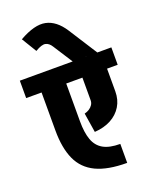

<svg xmlns="http://www.w3.org/2000/svg" viewBox="-199 -1038 943 1171"><g transform="rotate(-20 272.0 -452.5)"><path d="M419 35Q294 35 218.5 -1Q143 -37 109 -111.5Q75 -186 75 -301H235Q235 -228 252 -181Q269 -134 309 -111Q349 -88 419 -88ZM75 -301V-604H235V-301ZM340 -400V-605H500V-400ZM-25 -547V-660H569V-547ZM500 -400Q500 -345 474.5 -303.5Q449 -262 404 -238Q359 -214 298 -210L278 -336Q295 -340 309 -349Q323 -358 331.5 -371Q340 -384 340 -400ZM318 -660 237 -786 359 -846 478 -660ZM237 -786Q221 -812 198 -817Q175 -822 132 -796L73 -893Q175 -951 242 -937Q309 -923 359 -846Z"/></g></svg>

Font: Akshar Light
Style: Bold
Weight: 700
Version: Version 1.100